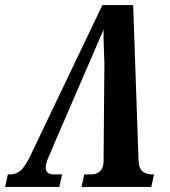

<svg xmlns="http://www.w3.org/2000/svg" viewBox="-48 -734 666 754"><path d="M-28 0 -17 -49H-8Q14 -49 32 -63.5Q50 -78 72 -124L354 -714H475L496 -105Q497 -74 511 -61.5Q525 -49 549 -49H557L546 0H272L283 -49H310Q328 -49 340.5 -58Q353 -67 357 -85Q359 -96 359 -112Q359 -128 359 -139L362 -485Q361 -522 359.5 -555Q358 -588 359 -618Q346 -588 332 -556Q318 -524 304 -491L157 -151Q153 -139 144.5 -121Q136 -103 133 -89Q129 -71 136 -60Q143 -49 165 -49H196L185 0Z"/></svg>

Font: Noto Serif ExtraCondensed
Style: Bold Italic
Weight: 700
Width: 2
Italic angle: -12°
Designer: Monotype Design Team
Foundry: Monotype Imaging Inc.
Version: Version 2.013; ttfautohint (v1.8.4.7-5d5b)